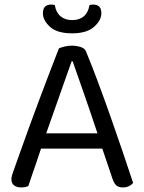

<svg xmlns="http://www.w3.org/2000/svg" viewBox="-20 -813 632 841"><path d="M298 -545H294Q279 -503 258.5 -445Q238 -387 216.5 -325.5Q195 -264 176 -211L171 -196Q165 -178 156 -151Q147 -124 137 -94.5Q127 -65 118 -39.5Q109 -14 104 2Q97 5 89.5 6.5Q82 8 71 8Q55 8 42.5 -0.5Q30 -9 30 -28Q30 -37 33 -46.5Q36 -56 40 -67Q52 -101 69.5 -150Q87 -199 108 -257Q129 -315 152 -376Q175 -437 197 -495Q219 -553 238 -601Q246 -605 262 -609Q278 -613 295 -613Q315 -613 333.5 -607Q352 -601 357 -587Q381 -529 408.5 -455.5Q436 -382 464 -302.5Q492 -223 517.5 -148Q543 -73 563 -12Q556 -3 544.5 2.5Q533 8 519 8Q500 8 490 -0.5Q480 -9 473 -29L418 -192L410 -220Q390 -281 368.5 -343Q347 -405 328.5 -458Q310 -511 298 -545ZM132 -162 158 -229H437L453 -162ZM296 -725Q328 -725 347.5 -742Q367 -759 372 -791Q376 -792 380 -792.5Q384 -793 389 -793Q405 -793 414.5 -784Q424 -775 424 -755Q424 -724 392 -695.5Q360 -667 296 -667Q230 -667 199 -695.5Q168 -724 168 -755Q168 -775 177.5 -784Q187 -793 203 -793Q208 -793 212.5 -792.5Q217 -792 220 -791Q225 -759 245 -742Q265 -725 296 -725Z"/></svg>

Font: Baloo Bhaina 2
Style: Regular
Weight: 400
Designer: Yesha Goshar, Manish Minz, Shuchita Grover and Ek Type
Foundry: Ek Type
Version: Version 1.700